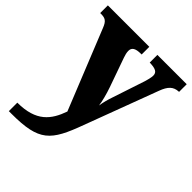

<svg xmlns="http://www.w3.org/2000/svg" viewBox="-214 -660 1009 1009"><g transform="rotate(45 291.0 -155.5)"><path d="M23 162V225H43C248 225 287 178 353 -2L505 -408C523 -457 544 -477 581 -479H584V-536H366V-479H371C410 -477 428 -469 428 -443C428 -430 421 -403 417 -391L356 -207C349 -187 342 -162 337 -131C334 -157 323 -200 309 -240L252 -401C247 -415 243 -430 243 -443C243 -467 259 -479 301 -479H306V-536H-2V-479H3C35 -479 49 -472 64 -433L242 9C211 97 163 162 23 162Z"/></g></svg>

Font: Noto Serif Malayalam ExtraBold
Style: Regular
Weight: 800
Designer: Indian type Foundry, Jelle Bosma, Monotype Design Team
Foundry: Monotype Imaging Inc.
Version: Version 2.104